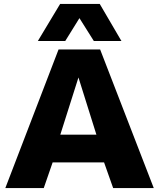

<svg xmlns="http://www.w3.org/2000/svg" viewBox="-20 -954 806 974"><path d="M7 0 277 -703H488L760 0H554L508 -130H247L202 0ZM286 -271H469L378 -561ZM172 -746 285 -934H486L596 -746H456L383 -862L311 -746Z"/></svg>

Font: Georama SemiExpanded
Style: Bold
Weight: 700
Width: 6
Designer: Jean-Baptiste Levee
Foundry: Production Type
Version: Version 1.001